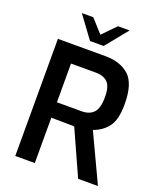

<svg xmlns="http://www.w3.org/2000/svg" viewBox="-166 -1034 952 1137"><g transform="rotate(20 310.0 -465.0)"><path d="M69 -738H369Q463 -738 518 -688.5Q573 -639 573 -509Q573 -411 538.5 -366Q504 -321 448 -302L590 0H465L337 -284Q276 -284 192 -286V0H69ZM348 -383Q396 -383 422.5 -410.5Q449 -438 449 -509Q449 -577 422.5 -602Q396 -627 348 -627H192V-383ZM150 -930H222L297 -847L378 -930H451L338 -791H252Z"/></g></svg>

Font: Exo SemiBold
Style: Regular
Weight: 600
Designer: Natanael Gama
Foundry: Natanael Gama
Version: Version 1.500